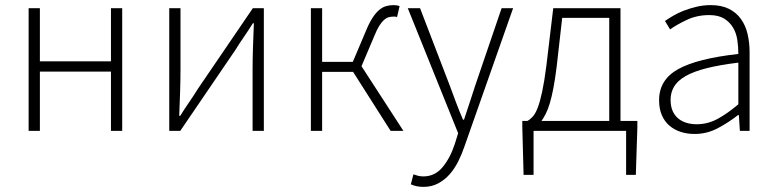

<svg xmlns="http://www.w3.org/2000/svg" viewBox="-20 -512 3031 751"><path d="M92 0V-480H136V-272H414V-480H458V0H414V-232H136V0Z M642 0V-480H686V-240Q686 -201 684.5 -154Q683 -107 681 -59H685Q699 -82 719 -111Q739 -140 753 -163L969 -480H1012V0H968V-240Q968 -280 969.5 -326.5Q971 -373 973 -421H969Q955 -398 935 -369Q915 -340 901 -317L685 0Z M1196 0V-480H1240V-270H1360L1410 -388Q1423 -420 1436 -440.5Q1449 -461 1462.5 -472.5Q1476 -484 1490 -488Q1504 -492 1520 -492Q1533 -492 1543 -488L1533 -445Q1528 -447 1525.5 -447Q1523 -447 1518 -447Q1509 -447 1500 -444.5Q1491 -442 1482 -434Q1473 -426 1463.5 -411Q1454 -396 1444 -371L1394 -253L1558 0H1508L1361 -231H1240V0Z M1636 219Q1609 219 1587 209L1597 170Q1605 173 1615 175.5Q1625 178 1636 178Q1681 178 1711 142Q1741 106 1759 51L1772 9L1575 -480H1623L1739 -178Q1750 -148 1763.5 -112Q1777 -76 1791 -44H1795Q1806 -76 1817.5 -112Q1829 -148 1839 -178L1942 -480H1987L1797 60Q1787 90 1772.5 119Q1758 148 1738.5 170Q1719 192 1693.5 205.5Q1668 219 1636 219Z M2067 0V172H2028L2023 -13V-39H2043Q2054 -45 2064 -56Q2074 -67 2083 -90Q2092 -113 2100.5 -152.5Q2109 -192 2117 -254L2144 -480H2407V-39H2473V-13L2467 172H2429V0ZM2157 -248Q2151 -201 2144.5 -167Q2138 -133 2130.5 -108Q2123 -83 2114.5 -66.5Q2106 -50 2098 -39H2363V-442H2179Z M2697 12Q2668 12 2643 4Q2618 -4 2599 -20Q2580 -36 2569 -61Q2558 -86 2558 -120Q2558 -200 2632.5 -241.5Q2707 -283 2868 -301Q2868 -328 2864 -355.5Q2860 -383 2847 -404.5Q2834 -426 2812 -439.5Q2790 -453 2754 -453Q2706 -453 2666 -434Q2626 -415 2601 -397L2581 -430Q2594 -439 2612.5 -450Q2631 -461 2654 -470Q2677 -479 2704 -485.5Q2731 -492 2760 -492Q2802 -492 2831 -477.5Q2860 -463 2878 -438Q2896 -413 2904 -379.5Q2912 -346 2912 -307V0H2874L2870 -62H2867Q2830 -33 2787.5 -10.5Q2745 12 2697 12ZM2705 -26Q2747 -26 2785 -46Q2823 -66 2868 -104V-267Q2794 -258 2743 -245Q2692 -232 2661 -214Q2630 -196 2616.5 -173Q2603 -150 2603 -122Q2603 -96 2611 -78Q2619 -60 2633 -48.5Q2647 -37 2665.5 -31.5Q2684 -26 2705 -26Z"/></svg>

Font: CV Source Sans Light
Style: Regular
Weight: 300
Designer: Paul D. Hunt
Foundry: Adobe Systems Incorporated
Version: Version 3.001